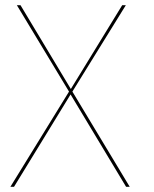

<svg xmlns="http://www.w3.org/2000/svg" viewBox="-20 -720 595 740"><path d="M451 -700 253 -377 59 -700H45L246 -367L20 0H34L252 -356L466 0H480L259 -367L465 -700Z"/></svg>

Font: Jost Thin
Style: Regular
Weight: 250
Version: Version 3.710